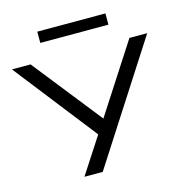

<svg xmlns="http://www.w3.org/2000/svg" viewBox="-126 -991 1055 1105"><g transform="rotate(-15 401.0 -438.5)"><path d="M241 0 391 -231 395 -197 -2 -705H109L443 -283H425L698 -705H804L350 0ZM195 -810V-877H601V-810Z"/></g></svg>

Font: Nunito Sans 10pt Expanded
Style: Regular
Weight: 400
Width: 7
Designer: Vernon Adams
Foundry: Vernon Adams
Version: Version 3.101;gftools[0.9.27]